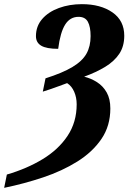

<svg xmlns="http://www.w3.org/2000/svg" viewBox="-62 -744 618 924"><path d="M-29 96Q67 68 143 22Q219 -24 263 -90Q307 -156 307 -242Q307 -275 295 -302.5Q283 -330 261 -344Q245 -338 223 -330Q201 -322 179.5 -314.5Q158 -307 144 -303L157 -367Q239 -393 286.5 -421.5Q334 -450 354 -485.5Q374 -521 374 -570Q374 -615 361 -639Q348 -663 316 -663Q275 -663 251.5 -625.5Q228 -588 218 -509Q162 -509 136.5 -524Q111 -539 111 -570Q111 -618 141 -652.5Q171 -687 221.5 -705.5Q272 -724 332 -724Q422 -724 479 -684.5Q536 -645 536 -572Q536 -521 512 -485Q488 -449 444.5 -422.5Q401 -396 343 -375Q376 -367 405 -348.5Q434 -330 451.5 -299Q469 -268 469 -222Q469 -138 426 -75Q383 -12 310 33.5Q237 79 146 109.5Q55 140 -42 160Z"/></svg>

Font: Noto Serif ExtraCondensed ExtraBold
Style: Italic
Weight: 800
Width: 2
Italic angle: -12°
Designer: Monotype Design Team
Foundry: Monotype Imaging Inc.
Version: Version 2.013